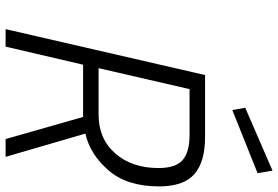

<svg xmlns="http://www.w3.org/2000/svg" viewBox="-170 -800 970 669"><g transform="rotate(90 314.5 -465.0)"><path d="M629 -535C629 -591.7 614.8 -632.5 586.5 -657.5C558.2 -682.5 515 -695 457 -695H241L81 0H142L205 -270H387L464 0H526L445 -278C493 -288.7 535.7 -315.5 573 -358.5C610.3 -401.5 629 -460.3 629 -535ZM565 -533C565 -471 548 -420.7 514 -382C480 -343.3 435 -324 379 -324H217L290 -641H449C489.7 -641 519.2 -632.8 537.5 -616.5C555.8 -600.2 565 -572.3 565 -533ZM363 -790 583 -878 574 -930 355 -835Z"/></g></svg>

Font: Titillium Web
Style: Light Italic
Weight: 300
Italic angle: -13°
Version: Version 1.001;PS 57.000;hotconv 1.0.70;makeotf.lib2.5.55311